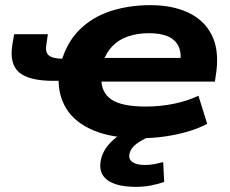

<svg xmlns="http://www.w3.org/2000/svg" viewBox="-20 -526 893 746"><path d="M526 11Q415 11 343 -19.5Q271 -50 238 -103.5Q205 -157 208 -225L219 -212H187Q92 -212 54 -245Q16 -278 28 -353L35 -393H166L160 -353Q155 -323 170 -310.5Q185 -298 223 -298H246L217 -282Q239 -361 289 -410.5Q339 -460 410 -483Q481 -506 565 -506Q650 -506 711.5 -477Q773 -448 802 -391.5Q831 -335 821 -251L815 -209H353L374 -223Q372 -168 412 -140Q452 -112 546 -112Q605 -112 658.5 -123.5Q712 -135 751 -154L785 -45Q754 -28 712 -15.5Q670 -3 622.5 4Q575 11 526 11ZM559 -397Q514 -397 477.5 -384.5Q441 -372 416.5 -346.5Q392 -321 380 -284L367 -301H705L680 -281Q686 -321 673.5 -346.5Q661 -372 632.5 -384.5Q604 -397 559 -397ZM508 200Q432 200 396.5 173Q361 146 372 95Q381 53 419 18.5Q457 -16 531 -43L571 0Q547 10 528 21Q509 32 497.5 44.5Q486 57 483 72Q479 93 495 104Q511 115 543 115Q562 115 578 112Q594 109 614 104L618 181Q591 190 565 195Q539 200 508 200Z"/></svg>

Font: Nunito Sans 10pt Expanded ExtraBold
Style: Italic
Weight: 800
Width: 7
Italic angle: -9°
Designer: Vernon Adams
Foundry: Vernon Adams
Version: Version 3.101;gftools[0.9.27]